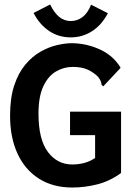

<svg xmlns="http://www.w3.org/2000/svg" viewBox="-20 -827 590 858"><path d="M303 11Q216 11 153.5 -29Q91 -69 58 -141Q25 -213 25 -310Q25 -389 43.5 -445Q62 -501 93 -538Q124 -575 161 -596Q198 -617 235 -625.5Q272 -634 302 -634Q369 -633 428.5 -605Q488 -577 519 -524L448 -448L441 -441L434 -448Q433 -456 430.5 -463.5Q428 -471 418 -484Q399 -503 372.5 -515.5Q346 -528 305 -528Q265 -528 230 -507.5Q195 -487 173.5 -441Q152 -395 152 -319Q152 -204 194 -148Q236 -92 303 -92Q330 -92 355.5 -98.5Q381 -105 405 -121V-223H293V-328H521V-54Q472 -18 416 -3.5Q360 11 303 11ZM387 -806 462 -768Q435 -716 392 -688Q349 -660 296 -660Q242 -660 199.5 -688.5Q157 -717 130 -769L204 -807Q222 -770 244.5 -751.5Q267 -733 296 -733Q325 -733 348.5 -750.5Q372 -768 387 -806Z"/></svg>

Font: Inconsolata SemiExpanded ExtraBold
Style: Regular
Weight: 800
Width: 6
Monospace: yes
Designer: Raph Levien, Cyreal, Brenton Simpson
Foundry: Raph Levien, Cyreal, Google
Version: Version 3.001; ttfautohint (v1.8.2.53-6de2)